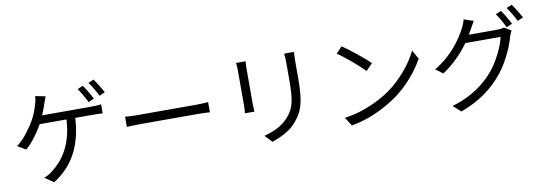

<svg xmlns="http://www.w3.org/2000/svg" viewBox="-64 -1290 5128 1810"><g transform="rotate(-10 2500.0 -385.5)"><path d="M760.3 -789.7Q773.3 -772.3 788.1 -747.7Q802.9 -723.2 817.3 -698.2Q831.8 -673.2 842 -652.7L787.8 -628.6Q773.1 -659 750.1 -698.8Q727.2 -738.6 707.2 -767ZM869.9 -829.8Q883.5 -811.4 899.1 -786.5Q914.7 -761.6 929.6 -737.1Q944.6 -712.6 953.8 -693.8L900 -669.7Q883.8 -702.5 861.2 -740.8Q838.6 -779 817.4 -807ZM397.7 -753Q391.4 -736.1 384.7 -717.3Q378.1 -698.5 372.3 -682.7Q365.2 -660.4 354.8 -633.3Q344.5 -606.2 332.4 -577.6Q320.4 -549.1 306.1 -521.1Q286.7 -482.7 257.4 -438.8Q228.1 -394.8 195.2 -355.3Q162.3 -315.8 130.7 -289.7L51.9 -337.2Q78.9 -356.6 105 -383.7Q131.2 -410.9 154.7 -441.2Q178.2 -471.6 197.3 -500.5Q216.4 -529.4 229.6 -552.2Q250.2 -590.1 264.1 -626.8Q278 -663.5 286.2 -692.1Q292.5 -711.6 296.3 -731.9Q300 -752.2 301 -771.7ZM272.4 -581.8Q286.7 -581.8 320.2 -581.8Q353.8 -581.8 399.8 -581.8Q445.8 -581.8 497.4 -581.8Q548.9 -581.8 599.9 -581.8Q650.9 -581.8 694.6 -581.8Q738.3 -581.8 768 -581.8Q797.6 -581.8 806.5 -581.8Q825.3 -581.8 851.8 -582.9Q878.3 -584 900 -587.4V-501Q876.4 -502.8 849.9 -503.3Q823.5 -503.8 806.5 -503.8Q796.2 -503.8 757.8 -503.8Q719.3 -503.8 664.2 -503.8Q609 -503.8 546.8 -503.8Q484.5 -503.8 426.5 -503.8Q368.6 -503.8 324.6 -503.8Q280.7 -503.8 262 -503.8ZM639.2 -539.1Q635.9 -423.8 613.5 -331.6Q591.1 -239.4 551.8 -167.3Q512.6 -95.2 458.4 -39.4Q404.1 16.4 337 59.1L252.1 1.3Q273.6 -6.8 295.1 -19.2Q316.6 -31.7 333.4 -45.2Q372.3 -74.1 410.4 -116.1Q448.5 -158.1 480.6 -217.4Q512.7 -276.6 532.7 -356Q552.7 -435.4 554.9 -539.8Z M1101.9 -433Q1117 -432 1139 -430.6Q1161.1 -429.3 1187.4 -428.6Q1213.7 -427.9 1241.3 -427.9Q1257.1 -427.9 1290.7 -427.9Q1324.3 -427.9 1369.1 -427.9Q1414 -427.9 1464.6 -427.9Q1515.2 -427.9 1565.8 -427.9Q1616.4 -427.9 1661.5 -427.9Q1706.6 -427.9 1739.9 -427.9Q1773.3 -427.9 1789.4 -427.9Q1827 -427.9 1853.8 -429.9Q1880.6 -432 1897.1 -433V-335.4Q1881.8 -336.4 1852.6 -337.9Q1823.4 -339.5 1790 -339.5Q1773.9 -339.5 1740 -339.5Q1706.2 -339.5 1661.4 -339.5Q1616.6 -339.5 1566 -339.5Q1515.4 -339.5 1464.8 -339.5Q1414.2 -339.5 1369.4 -339.5Q1324.5 -339.5 1290.9 -339.5Q1257.3 -339.5 1241.3 -339.5Q1200.1 -339.5 1162.8 -338.4Q1125.5 -337.4 1101.9 -335.4Z M2775.9 -758.6Q2774.9 -740.2 2773.7 -718.6Q2772.5 -697 2772.5 -671.9Q2772.5 -652 2772.5 -621Q2772.5 -590 2772.5 -559.4Q2772.5 -528.9 2772.5 -510Q2772.5 -420.4 2766.5 -357.2Q2760.4 -294 2747.5 -249.6Q2734.5 -205.2 2714.7 -171.1Q2695 -137.1 2667.8 -105.2Q2636 -66.6 2594.4 -38.1Q2552.7 -9.6 2509.9 9.5Q2467.1 28.6 2430.1 41.2L2364.7 -27.5Q2433.6 -45.1 2495.5 -76.8Q2557.5 -108.4 2603.7 -161.1Q2630.5 -192.4 2647.1 -224.8Q2663.7 -257.1 2672.2 -297.3Q2680.7 -337.4 2683.9 -390.1Q2687.1 -442.8 2687.1 -513.7Q2687.1 -533.5 2687.1 -564Q2687.1 -594.5 2687.1 -624.5Q2687.1 -654.6 2687.1 -671.9Q2687.1 -697 2685.7 -718.6Q2684.4 -740.2 2682 -758.6ZM2311.7 -750.8Q2310.7 -736.7 2309.5 -716.8Q2308.3 -696.9 2308.3 -679.1Q2308.3 -671.6 2308.3 -647.3Q2308.3 -623 2308.3 -588.8Q2308.3 -554.6 2308.3 -516.6Q2308.3 -478.7 2308.3 -443.5Q2308.3 -408.3 2308.3 -382Q2308.3 -355.7 2308.3 -345.2Q2308.3 -326.2 2309.5 -304.4Q2310.7 -282.6 2311.7 -268.7H2220.5Q2222.1 -280.6 2223.5 -302.2Q2224.9 -323.8 2224.9 -345.6Q2224.9 -356.1 2224.9 -382.4Q2224.9 -408.7 2224.9 -443.9Q2224.9 -479.1 2224.9 -517Q2224.9 -555 2224.9 -589Q2224.9 -623 2224.9 -647.3Q2224.9 -671.6 2224.9 -679.1Q2224.9 -692.5 2223.9 -714.6Q2222.9 -736.7 2220.9 -750.8Z M3227 -732.7Q3253.7 -714.7 3288.7 -688.5Q3323.7 -662.3 3360.2 -632.4Q3396.8 -602.5 3429.1 -574.9Q3461.4 -547.2 3481.6 -526.2L3419.2 -462.7Q3400.4 -482.2 3370 -510.2Q3339.6 -538.2 3303.9 -568.5Q3268.2 -598.7 3233.2 -626.1Q3198.2 -653.5 3170 -671.9ZM3141.3 -62.6Q3228.7 -75.6 3301.3 -98.8Q3373.9 -122 3433.8 -150.9Q3493.7 -179.8 3540.9 -209Q3618.1 -257.3 3682.9 -319.9Q3747.8 -382.4 3796.9 -449.1Q3846 -515.8 3874.7 -577.3L3922.9 -491.7Q3889 -429.8 3839.2 -365.9Q3789.3 -302 3726.2 -243.1Q3663.1 -184.2 3587 -136.5Q3537.2 -105.2 3477.6 -75.1Q3418 -44.9 3347.7 -20.5Q3277.4 3.8 3193.6 19.3Z M4765 -800.1Q4778 -782.7 4792.8 -758.1Q4807.7 -733.6 4822.1 -708.6Q4836.5 -683.6 4846.7 -663.1L4792.6 -639Q4777.8 -669.4 4754.8 -709.2Q4731.9 -749 4711.9 -777.4ZM4874.6 -840.2Q4888.2 -821.8 4903.8 -796.9Q4919.5 -772 4934.4 -747.5Q4949.3 -723 4958.5 -704.2L4904.8 -680Q4888.5 -712.9 4865.9 -751.2Q4843.3 -789.4 4822.1 -817.4ZM4831.4 -601Q4825.1 -590.5 4818.9 -575.1Q4812.6 -559.7 4808.3 -547.7Q4795.3 -497.6 4770.5 -438.3Q4745.6 -379 4710.7 -318.4Q4675.8 -257.8 4631 -203.2Q4562.9 -120.3 4468.1 -52Q4373.4 16.4 4233 68.9L4160.3 3.1Q4252.5 -23.8 4325.4 -62.2Q4398.4 -100.6 4456.6 -147.6Q4514.8 -194.7 4559.8 -247.8Q4599.2 -293.8 4631.2 -348.9Q4663.3 -404 4686.5 -459.3Q4709.6 -514.6 4719.3 -560H4348.8L4380.9 -631.7Q4393 -631.7 4425.9 -631.7Q4458.8 -631.7 4501.2 -631.7Q4543.7 -631.7 4585.7 -631.7Q4627.7 -631.7 4659 -631.7Q4690.3 -631.7 4699.7 -631.7Q4719.8 -631.7 4736.7 -634Q4753.5 -636.3 4765.2 -641.1ZM4496.4 -752.1Q4484 -732.4 4471.9 -710Q4459.8 -687.6 4452.3 -673.7Q4423 -618.6 4377.8 -555.2Q4332.6 -491.9 4270.5 -429.6Q4208.4 -367.4 4128 -313.7L4058.5 -365.3Q4123.3 -403.8 4174.5 -448.6Q4225.7 -493.3 4264.2 -539.2Q4302.6 -585.1 4329.7 -627.5Q4356.8 -669.8 4373.2 -703.3Q4381.1 -716.3 4390.5 -739.9Q4399.9 -763.4 4404.2 -782.6Z"/></g></svg>

Font: Shanggu Sans SC VF
Style: Regular
Weight: 250
Designer: GuiWonder
Version: Version 1.021